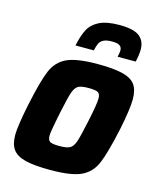

<svg xmlns="http://www.w3.org/2000/svg" viewBox="-110 -795 727 881"><g transform="rotate(15 254.0 -354.5)"><path d="M16 -106Q16 -148 38 -255Q63 -374 84.5 -424.5Q106 -475 152.5 -496.5Q199 -518 298 -518Q374 -518 416.5 -507.5Q459 -497 477 -472.5Q495 -448 495 -403Q495 -357 474 -255Q448 -135 426.5 -85Q405 -35 358.5 -13.5Q312 8 213 8Q136 8 94 -2.5Q52 -13 34 -37.5Q16 -62 16 -106ZM324 -255Q342 -339 342 -366Q342 -388 330.5 -394.5Q319 -401 286 -401Q251 -401 236.5 -392.5Q222 -384 213 -358Q204 -332 188 -255Q188 -255 181 -220Q180 -213 174.5 -185Q169 -157 169 -143Q169 -122 180.5 -115.5Q192 -109 225 -109Q260 -109 275 -117.5Q290 -126 299 -152.5Q308 -179 324 -255ZM471 -633Q471 -609 463 -574H377Q382 -594 382 -605Q382 -620 371.5 -627.5Q361 -635 335 -635Q308 -635 294 -627.5Q280 -620 274.5 -608Q269 -596 264 -574H177Q187 -622 202.5 -652Q218 -682 252.5 -699.5Q287 -717 348 -717Q416 -717 443.5 -695.5Q471 -674 471 -633Z"/></g></svg>

Font: Saira Semi Condensed
Style: Bold Italic
Weight: 700
Width: 4
Italic angle: -12°
Designer: Hector Gatti with collaboration of the Omnibus-Type team
Foundry: Omnibus-Type
Version: Version 1.001; ttfautohint (v1.8)